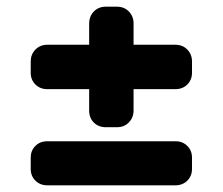

<svg xmlns="http://www.w3.org/2000/svg" viewBox="-20 -624 667 575"><path d="M505 -490Q527 -490 541 -475.5Q555 -461 555 -440V-406Q555 -385 541 -371Q527 -357 505 -357H380V-293Q380 -272 366 -257.5Q352 -243 330 -243H297Q275 -243 261 -257Q247 -271 247 -293V-357H122Q100 -357 86 -371Q72 -385 72 -406V-440Q72 -461 86 -475.5Q100 -490 122 -490H247V-553Q247 -575 261 -589.5Q275 -604 297 -604H330Q352 -604 366 -589.5Q380 -575 380 -554V-490ZM505 -201Q527 -201 541 -187Q555 -173 555 -152V-118Q555 -97 541 -83Q527 -69 505 -69H122Q100 -69 86 -83Q72 -97 72 -118V-152Q72 -173 86 -187Q100 -201 122 -201Z"/></svg>

Font: Solway ExtraBold
Style: Regular
Weight: 800
Designer: Mariya V. Pigoulevskaya
Foundry: The Northern Block Ltd.
Version: Version 1.000;hotconv 1.0.109;makeotfexe 2.5.65596